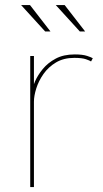

<svg xmlns="http://www.w3.org/2000/svg" viewBox="-20 -758 418 778"><path d="M102.5 0V-531H117.5V-388H108Q111.5 -404 122.2 -428.8Q133 -453.5 153.5 -478.5Q174 -503.5 205.8 -520.5Q237.5 -537.5 283 -537.5Q314.5 -537.5 332.8 -531.5Q351 -525.5 356 -522L349 -509Q344 -512.5 328.2 -518Q312.5 -523.5 281 -523.5Q238 -523.5 207 -505Q176 -486.5 156.2 -458.2Q136.5 -430 127 -399.8Q117.5 -369.5 117.5 -346V0ZM325 -630.5H303.5L206 -737.5H242ZM184.5 -630.5H163L65.5 -737.5H101.5Z"/></svg>

Font: Epilogue Thin
Style: Regular
Weight: 250
Designer: Tyler Finck
Foundry: Etcetera Type Co
Version: Version 2.111